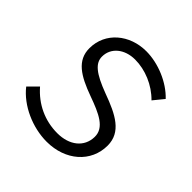

<svg xmlns="http://www.w3.org/2000/svg" viewBox="-150 -643 765 765"><g transform="rotate(45 233.0 -260.0)"><path d="M222 8C328 8 405 -60 405 -153C405 -229 340 -262 252 -294C169 -325 138 -351 138 -388C138 -438 181 -473 240 -473C297 -473 358 -448 401 -404L437 -448C392 -496 316 -528 248 -528C155 -528 79 -466 79 -376C79 -308 132 -275 218 -244C290 -218 345 -194 344 -141C343 -83 296 -46 228 -46C157 -46 94 -76 48 -129L9 -90C56 -30 142 8 222 8Z"/></g></svg>

Font: Fixel Text 20240404 Light
Style: Italic
Weight: 300
Width: 4
Italic angle: -10°
Designer: AlfaBravo + MacPaw
Foundry: Kyrylo Tkachov, Marchela Mozhyna, Serhii Makarenko, Maria Weinstein, Zakhar Kryvoshyya
Version: Version 1.211;Glyphs 3.2 (3225)